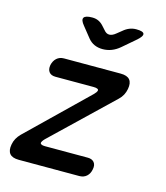

<svg xmlns="http://www.w3.org/2000/svg" viewBox="-116 -874 832 963"><g transform="rotate(15 300.0 -392.5)"><path d="M72 0Q38 0 24.5 -16.5Q11 -33 17 -65Q20 -82 28 -96.5Q36 -111 49 -124L350 -416Q357 -423 360.5 -428Q364 -433 365 -437Q367 -443 360.5 -446.5Q354 -450 340 -450H142Q119 -450 108.5 -463.5Q98 -477 102 -500Q107 -523 122 -536.5Q137 -550 160 -550H454Q488 -550 501.5 -533.5Q515 -517 509 -485Q506 -468 498 -453Q490 -438 477 -426L172 -134Q165 -127 161.5 -121.5Q158 -116 157 -112Q156 -107 162 -103.5Q168 -100 181 -100H404Q426 -100 437 -86.5Q448 -73 443 -50Q439 -27 424 -13.5Q409 0 386 0ZM244 -785Q262 -785 276 -778.5Q290 -772 301 -760L320 -739Q332 -724 347.5 -724Q363 -724 381 -739L406 -759Q421 -772 437.5 -778.5Q454 -785 472 -785Q509 -785 512.5 -772Q516 -759 485 -733L422 -679Q402 -662 380 -653.5Q358 -645 334 -645Q310 -645 291 -653.5Q272 -662 258 -679L214 -734Q193 -759 200.5 -772Q208 -785 244 -785Z"/></g></svg>

Font: Maple Mono NL Medium
Style: Italic
Weight: 500
Italic angle: -10°
Monospace: yes
Designer: subframe7536
Version: Version 7.000